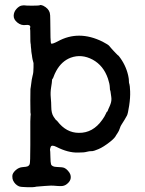

<svg xmlns="http://www.w3.org/2000/svg" viewBox="-20 -588 587 779"><path d="M103 -479Q102 -489 84 -486.5Q66 -484 50.5 -496.5Q35 -509 35.5 -524.5Q36 -540 47 -552Q58 -564 68.5 -565.5Q79 -567 81.5 -566Q84 -565 111.5 -565Q139 -565 142 -567Q145 -569 155 -565Q177 -554 182 -536Q184 -530 184 -504Q184 -415 187.5 -411.5Q191 -408 214 -420Q299 -467 396 -419Q419 -407 423 -402Q427 -397 431 -392.5Q435 -388 440.5 -382Q446 -376 449.5 -372.5Q453 -369 456.5 -365.5Q460 -362 461 -362Q490 -326 500 -282Q500 -280 501.5 -274Q503 -268 503 -259Q503 -250 505 -247Q507 -242 508 -217Q509 -192 504 -159Q499 -126 495 -119Q491 -112 485 -101.5Q479 -91 474 -84Q469 -77 466 -67Q463 -57 457.5 -49Q452 -41 451 -39Q446 -28 427 -13Q399 9 379.5 17Q360 25 356 25Q341 25 331.5 28Q322 31 296 31Q256 32 209 8Q189 -2 185.5 8.5Q182 19 183 20.5Q184 22 184.5 47.5Q185 73 187 78Q190 89 211.5 89.5Q233 90 240.5 93Q248 96 255.5 104.5Q263 113 265 119Q273 142 251 159Q241 167 227.5 167Q214 167 206 166Q188 164 162 166.5Q136 169 131.5 169Q127 169 122 170.5Q117 172 90.5 171.5Q64 171 57 168Q41 161 33 144Q30 138 30 126.5Q30 115 43 103Q56 91 72 90Q88 89 93 86.5Q98 84 100.5 78Q103 72 103 0.5Q103 -71 103 -95L104 -119Q105 -119 104.5 -125.5Q104 -132 103.5 -132.5Q103 -133 103 -179.5Q103 -226 103.5 -226.5Q104 -227 105 -236Q109 -271 112.5 -282Q116 -293 116 -315V-332Q111 -350 110.5 -356Q110 -362 109.5 -364Q109 -366 108 -372.5Q107 -379 107 -380Q107 -381 106.5 -388.5Q106 -396 105.5 -396.5Q105 -397 105 -403.5Q105 -410 104 -412Q103 -414 103 -441.5Q103 -469 102 -471.5Q101 -474 102 -475Q103 -476 103 -479ZM418 -269Q400 -322 356 -346Q311 -370 267 -354Q230 -340 208 -300Q201 -287 198 -278Q195 -269 193 -268Q191 -267 191 -261Q191 -255 187.5 -234Q184 -213 186 -192Q188 -171 188 -155Q188 -129 197.5 -114.5Q207 -100 208.5 -100Q210 -100 213 -96Q249 -49 300 -49Q357 -48 395 -102Q405 -116 409 -125.5Q413 -135 414.5 -135Q416 -135 417.5 -139.5Q419 -144 419.5 -145Q420 -146 422.5 -151.5Q425 -157 427 -162Q434 -179 431.5 -194.5Q429 -210 428.5 -215.5Q428 -221 427 -221Q426 -221 425.5 -234.5Q425 -248 418 -269Z"/></svg>

Font: TT2020 Style E
Style: Regular
Weight: 400
Version: Version 00.2